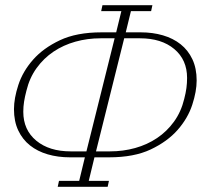

<svg xmlns="http://www.w3.org/2000/svg" viewBox="-20 -720 780 742"><path d="M208 -21H286L308 -112H250Q204 -112 164.5 -123.5Q125 -135 96 -158Q67 -181 50.5 -216Q34 -251 34 -298Q34 -340 51 -392Q68 -444 107.5 -489Q147 -534 211.5 -564.5Q276 -595 372 -595H429L449 -677H371L376 -700H569L564 -677H486L466 -595H524Q570 -595 609.5 -583.5Q649 -572 678 -549Q707 -526 723.5 -491Q740 -456 740 -409Q740 -367 723 -315Q706 -263 666.5 -218Q627 -173 562.5 -142.5Q498 -112 402 -112H345L323 -21H401L396 2H203ZM423 -572H369Q318 -572 271.5 -559Q225 -546 187 -520.5Q149 -495 121.5 -457Q94 -419 82 -369Q76 -346 73 -327Q70 -308 70 -288Q70 -218 120 -176.5Q170 -135 253 -135H314ZM405 -135Q456 -135 502.5 -148Q549 -161 587 -186.5Q625 -212 652.5 -250Q680 -288 692 -338Q698 -361 700.5 -380Q703 -399 703 -419Q703 -489 653.5 -530.5Q604 -572 521 -572H460L351 -135Z"/></svg>

Font: IBM Plex Serif ExtraLight
Style: Italic
Weight: 200
Italic angle: -14°
Designer: Mike Abbink, Paul van der Laan, Pieter van Rosmalen
Foundry: Bold Monday
Version: Version 2.5